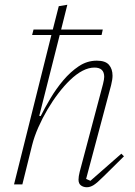

<svg xmlns="http://www.w3.org/2000/svg" viewBox="-20 -775 568 807"><path d="M345 12Q331 12 320.5 4.5Q310 -3 310 -20Q310 -33 315 -53L413 -422Q418 -442 418 -452Q418 -491 377 -491Q329 -491 274 -438Q250 -415 225.5 -383Q201 -351 179.5 -314.5Q158 -278 141 -239.5Q124 -201 115 -165L74 0H39L196 -628H115L121 -651H202L227 -749L263 -755L237 -651H412L407 -628H231L145 -288L151 -287Q168 -321 192 -361.5Q216 -402 246 -437.5Q276 -473 311 -496.5Q346 -520 387 -520Q423 -520 438 -502.5Q453 -485 453 -457Q453 -441 447 -417L342 -23L360 -15L490 -129L501 -118L417 -35Q388 -6 373.5 3Q359 12 345 12Z"/></svg>

Font: IBM Plex Serif ExtraLight
Style: Italic
Weight: 200
Italic angle: -14°
Designer: Mike Abbink, Paul van der Laan, Pieter van Rosmalen
Foundry: Bold Monday
Version: Version 2.5